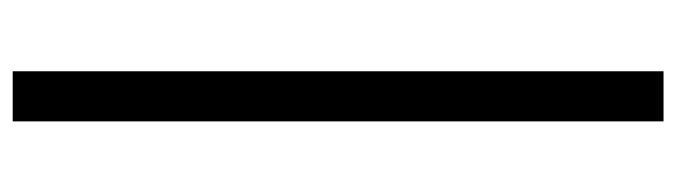

<svg xmlns="http://www.w3.org/2000/svg" viewBox="-392 -398 1040 295"><g transform="rotate(90 127.5 -250.0)"><path d="M89 250V-750H166V250Z"/></g></svg>

Font: Source Sans 3 ExtraLight SemiBold
Style: Regular
Weight: 600
Version: Version 3.052;hotconv 1.1.0;makeotfexe 2.6.0